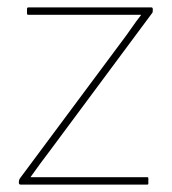

<svg xmlns="http://www.w3.org/2000/svg" viewBox="-20 -499 464 519"><path d="M36 0Q31 0 31 -5V-8Q31 -13 34 -17L310 -388Q323 -405 335 -422.5Q347 -440 361 -458V-459Q338 -459 316 -459Q294 -459 271 -459H57Q53 -459 53 -462V-475Q53 -479 57 -479H389Q393 -479 393 -474V-471Q393 -468 392.5 -466Q392 -464 390 -462L116 -93Q102 -75 89 -57Q76 -39 63 -21V-20Q81 -20 100 -20Q119 -20 138 -20H378Q381 -20 381 -17V-3Q381 0 378 0Z"/></svg>

Font: Sofia Sans Semi Condensed Thin
Style: Regular
Weight: 250
Version: Version 4.100